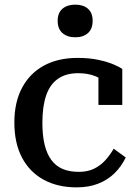

<svg xmlns="http://www.w3.org/2000/svg" viewBox="-20 -798 596 829"><path d="M321 -56Q359 -56 387 -70Q415 -84 435.5 -107Q456 -130 471 -156L523 -118Q504 -79 474.5 -50Q445 -21 404 -5Q363 11 311 11Q229 11 168.5 -22Q108 -55 75 -117.5Q42 -180 42 -269Q42 -357 75.5 -419.5Q109 -482 170 -515Q231 -548 315 -548Q366 -548 405 -539.5Q444 -531 470 -520Q496 -509 508 -500V-345H405V-481Q416 -480 424 -475.5Q432 -471 437.5 -464Q443 -457 445 -449Q447 -441 445 -434Q426 -455 393 -468.5Q360 -482 318 -482Q265 -482 230.5 -458Q196 -434 179.5 -386.5Q163 -339 163 -268Q163 -214 172.5 -174Q182 -134 201.5 -107.5Q221 -81 250.5 -68.5Q280 -56 321 -56ZM305 -637Q271 -637 250 -655Q229 -673 229 -708Q229 -743 250 -760.5Q271 -778 305 -778Q339 -778 359.5 -760.5Q380 -743 380 -708Q380 -673 359.5 -655Q339 -637 305 -637Z"/></svg>

Font: Roboto Serif SemiCondensed Medium
Style: Regular
Weight: 500
Width: 4
Designer: Greg Gazdowicz
Foundry: Commercial Type
Version: Version 1.007